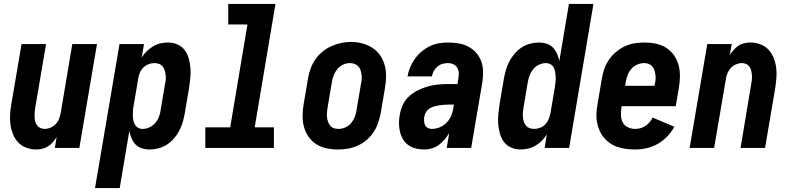

<svg xmlns="http://www.w3.org/2000/svg" viewBox="-20 -755 4040 980"><path d="M165 8Q139 8 114.5 -1Q90 -10 73 -28Q56 -46 46.5 -69.5Q37 -93 33.5 -118.5Q30 -144 31.5 -170.5Q33 -197 38 -224L90 -530H215L160 -206Q158 -195 157 -183Q156 -171 156.5 -159Q157 -147 159.5 -136Q162 -125 168.5 -116Q175 -107 185.5 -102Q196 -97 207 -97Q223 -97 238 -103.5Q253 -110 264.5 -122Q276 -134 281.5 -149Q287 -164 290 -179L349 -530H475L385 0H260L269 -56Q261 -42 250 -29.5Q239 -17 225 -8Q211 1 195.5 4.5Q180 8 165 8Z M465 205 590 -530H715L703 -461Q714 -479 729 -493.5Q744 -508 761.5 -518.5Q779 -529 798.5 -533.5Q818 -538 838 -538Q863 -538 886 -528Q909 -518 923 -499Q937 -480 943.5 -456.5Q950 -433 952 -408Q954 -383 951.5 -357.5Q949 -332 945 -306L923 -176Q919 -154 912.5 -131.5Q906 -109 895 -88Q884 -67 868 -48.5Q852 -30 832 -17Q812 -4 789 2Q766 8 744 8Q723 8 704 2Q685 -4 672 -17.5Q659 -31 651.5 -49Q644 -67 640 -86L591 205ZM708 -97Q726 -97 743 -105Q760 -113 772.5 -127.5Q785 -142 791.5 -159Q798 -176 800 -194L822 -324Q825 -336 826 -348.5Q827 -361 825.5 -372.5Q824 -384 820.5 -395.5Q817 -407 810 -416Q803 -425 791.5 -429Q780 -433 768 -433Q753 -433 737.5 -427Q722 -421 710.5 -409Q699 -397 693 -382Q687 -367 685 -351L663 -221Q660 -208 659 -195Q658 -182 658 -169Q658 -156 660 -143.5Q662 -131 668 -120Q674 -109 684.5 -103Q695 -97 708 -97Z M1028 0V-105H1155L1243 -630H1145V-735H1386L1280 -105H1378V0Z M1704 8Q1675 8 1646.5 2Q1618 -4 1594.5 -19Q1571 -34 1555 -57Q1539 -80 1531.5 -107.5Q1524 -135 1524.5 -164.5Q1525 -194 1530 -224L1552 -354Q1556 -379 1565 -404Q1574 -429 1589 -451Q1604 -473 1625 -490.5Q1646 -508 1670.5 -519Q1695 -530 1720 -535.5Q1745 -541 1771 -541Q1801 -541 1829 -533.5Q1857 -526 1880.5 -511Q1904 -496 1920 -473Q1936 -450 1943.5 -422.5Q1951 -395 1950.5 -365.5Q1950 -336 1945 -306L1923 -176Q1918 -151 1909.5 -126.5Q1901 -102 1886 -79.5Q1871 -57 1850 -39.5Q1829 -22 1804.5 -11Q1780 0 1754.5 4Q1729 8 1704 8ZM1707 -97Q1725 -97 1742.5 -104.5Q1760 -112 1772 -126.5Q1784 -141 1791 -158.5Q1798 -176 1800 -194L1822 -324Q1825 -336 1826 -348.5Q1827 -361 1825.5 -373Q1824 -385 1820.5 -396.5Q1817 -408 1809 -416.5Q1801 -425 1789.5 -429Q1778 -433 1766 -433Q1748 -433 1731 -425Q1714 -417 1702 -402.5Q1690 -388 1683.5 -371Q1677 -354 1674 -336L1652 -206Q1650 -194 1649 -181.5Q1648 -169 1649 -157.5Q1650 -146 1654 -134.5Q1658 -123 1665 -114Q1672 -105 1683.5 -101Q1695 -97 1707 -97Z M2146 8Q2124 8 2103 3Q2082 -2 2065.5 -13.5Q2049 -25 2038 -42.5Q2027 -60 2022 -80.5Q2017 -101 2016.5 -123Q2016 -145 2020 -166Q2024 -192 2035 -217.5Q2046 -243 2066.5 -262Q2087 -281 2112 -293.5Q2137 -306 2163 -313.5Q2189 -321 2215 -323.5Q2241 -326 2267 -326H2315L2319 -352Q2322 -367 2321.5 -382Q2321 -397 2314 -409Q2307 -421 2294 -427Q2281 -433 2266 -433Q2253 -433 2238.5 -429Q2224 -425 2212.5 -415Q2201 -405 2194 -392Q2187 -379 2184 -365H2060Q2064 -389 2073.5 -411.5Q2083 -434 2097.5 -454.5Q2112 -475 2131.5 -491.5Q2151 -508 2173.5 -519Q2196 -530 2219.5 -534Q2243 -538 2266 -538Q2294 -538 2321 -533.5Q2348 -529 2370.5 -517Q2393 -505 2410.5 -485.5Q2428 -466 2436.5 -441.5Q2445 -417 2445.5 -389.5Q2446 -362 2442 -335L2385 0H2260L2273 -76Q2262 -58 2249 -42.5Q2236 -27 2219.5 -15Q2203 -3 2184 2.5Q2165 8 2146 8ZM2184 -97Q2204 -97 2224 -105Q2244 -113 2259.5 -129Q2275 -145 2283 -164.5Q2291 -184 2294 -204L2297 -221H2267Q2255 -221 2243 -220Q2231 -219 2219.5 -217Q2208 -215 2195.5 -211.5Q2183 -208 2172.5 -201.5Q2162 -195 2155 -184Q2148 -173 2146 -161Q2144 -150 2144.5 -138.5Q2145 -127 2149 -117.5Q2153 -108 2162.5 -102.5Q2172 -97 2184 -97Z M2637 8Q2611 8 2588.5 -2Q2566 -12 2552 -31Q2538 -50 2531.5 -73.5Q2525 -97 2523 -122Q2521 -147 2523.5 -172.5Q2526 -198 2530 -224L2552 -354Q2556 -376 2562.5 -398.5Q2569 -421 2580 -442Q2591 -463 2607 -481.5Q2623 -500 2643 -513Q2663 -526 2685.5 -532Q2708 -538 2731 -538Q2751 -538 2770 -532Q2789 -526 2802 -512.5Q2815 -499 2823 -481Q2831 -463 2835 -444L2884 -735H3009L2885 0H2760L2771 -69Q2760 -51 2745.5 -36.5Q2731 -22 2713 -11.5Q2695 -1 2675.5 3.5Q2656 8 2637 8ZM2707 -97Q2722 -97 2737.5 -103Q2753 -109 2764 -121Q2775 -133 2781 -148Q2787 -163 2790 -179L2812 -309Q2814 -322 2815.5 -335Q2817 -348 2816.5 -361Q2816 -374 2814 -386.5Q2812 -399 2806.5 -410Q2801 -421 2790 -427Q2779 -433 2766 -433Q2749 -433 2731.5 -425Q2714 -417 2702 -402.5Q2690 -388 2683.5 -371Q2677 -354 2674 -336L2652 -206Q2650 -194 2649 -181.5Q2648 -169 2649 -157.5Q2650 -146 2653.5 -134.5Q2657 -123 2664.5 -114Q2672 -105 2683 -101Q2694 -97 2707 -97Z M3222 8Q3199 8 3176 5Q3153 2 3132 -5Q3111 -12 3093 -24.5Q3075 -37 3061.5 -53.5Q3048 -70 3039.5 -90Q3031 -110 3027 -132.5Q3023 -155 3024.5 -178Q3026 -201 3030 -224L3052 -354Q3056 -379 3064.5 -403.5Q3073 -428 3088.5 -450.5Q3104 -473 3125 -490.5Q3146 -508 3170 -519Q3194 -530 3219.5 -534Q3245 -538 3270 -538Q3300 -538 3328.5 -532Q3357 -526 3380.5 -511Q3404 -496 3420 -473Q3436 -450 3443.5 -422.5Q3451 -395 3450.5 -365.5Q3450 -336 3445 -306L3429 -213H3153L3152 -206Q3149 -187 3149.5 -167Q3150 -147 3158.5 -130.5Q3167 -114 3184.5 -105.5Q3202 -97 3222 -97Q3235 -97 3248.5 -100.5Q3262 -104 3274 -112Q3286 -120 3295.5 -131Q3305 -142 3311 -155L3422 -108Q3407 -81 3385 -58Q3363 -35 3336 -20Q3309 -5 3280 1.5Q3251 8 3222 8ZM3321 -317 3322 -324Q3325 -336 3326 -348.5Q3327 -361 3325.5 -372.5Q3324 -384 3320.5 -395.5Q3317 -407 3309.5 -416Q3302 -425 3291 -429Q3280 -433 3268 -433Q3250 -433 3232.5 -425.5Q3215 -418 3202.5 -403.5Q3190 -389 3183.5 -371.5Q3177 -354 3174 -336L3171 -317Z M3500 0 3590 -530H3715L3705 -474Q3714 -488 3725 -500.5Q3736 -513 3749.5 -522Q3763 -531 3778.5 -534.5Q3794 -538 3810 -538Q3836 -538 3860.5 -529Q3885 -520 3902 -502Q3919 -484 3928.5 -460.5Q3938 -437 3941.5 -411.5Q3945 -386 3943 -359.5Q3941 -333 3937 -306L3885 0H3760L3814 -324Q3816 -335 3817.5 -347Q3819 -359 3818 -371Q3817 -383 3814.5 -394Q3812 -405 3806 -414Q3800 -423 3789.5 -428Q3779 -433 3767 -433Q3752 -433 3736.5 -426.5Q3721 -420 3710 -408Q3699 -396 3693 -381Q3687 -366 3685 -351L3625 0Z"/></svg>

Font: iosevka_custom_sans_ss08 XBd
Style: Italic
Weight: 800
Italic angle: -10°
Designer: Belleve Invis
Foundry: Belleve Invis
Version: Version 10.3.0; ttfautohint (v1.8.3)